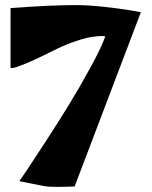

<svg xmlns="http://www.w3.org/2000/svg" viewBox="-20 -720 591 746"><path d="M21 -455.6V-688.5Q171.9 -700.2 275.9 -700.2Q322.3 -700.2 385 -693.4Q447.8 -686.5 487.3 -679.7L527.3 -672.4L270 4.4Q183.6 8.3 152.3 3.4L55.2 -16.1Q66.4 -32.2 85.2 -60.1Q104 -87.9 154.5 -165.5Q205.1 -243.2 246.8 -311.3Q288.6 -379.4 330.6 -456.1Q372.6 -532.7 389.2 -578.6Q386.7 -579.1 381.6 -579.8Q376.5 -580.6 357.7 -579.1Q338.9 -577.6 317.1 -572.8Q295.4 -567.9 259.3 -554.7Q223.1 -541.5 183.6 -521.5Q120.6 -489.7 80.1 -473.1Q39.6 -456.5 30.3 -456.1Z"/></svg>

Font: Some Time Later
Style: Regular
Weight: 400
Version: Version 003.300